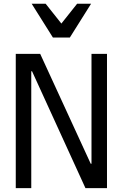

<svg xmlns="http://www.w3.org/2000/svg" viewBox="-20 -981 640 1001"><path d="M457 -700H537.8V0H425.6L147 -609.6H143V0H62.2V-700H189.6L453 -127.4H457ZM255.8 -785.4H344.2L454.8 -961.4H382L300 -858.2L218 -961.4H145.2Z"/></svg>

Font: CommitMonoV143 ExtLt
Style: Regular
Weight: 200
Monospace: yes
Designer: Eigil Nikolajsen
Foundry: Eigil Nikolajsen
Version: Version 1.143